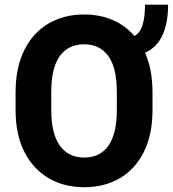

<svg xmlns="http://www.w3.org/2000/svg" viewBox="-20 -782 731 812"><path d="M690.9 -762.2Q690.9 -684.6 667 -632.8Q643.1 -581.1 593.3 -559.1Q625 -488.3 625 -390.6V-317.4Q625 -212.9 588.6 -139.9Q552.2 -66.9 487.3 -28.6Q422.4 9.8 335.9 9.8Q251 9.8 185.5 -28.6Q120.1 -66.9 83 -139.9Q45.9 -212.9 45.9 -317.4V-390.6Q45.9 -496.1 82.5 -569.8Q119.1 -643.6 184.6 -682.1Q250 -720.7 335.4 -720.7Q468.3 -720.7 548.8 -629.9Q573.2 -643.6 583.3 -677.5Q593.3 -711.4 593.3 -762.2ZM474.1 -317.4V-391.6Q474.1 -495.1 438.2 -544.9Q402.3 -594.7 335.4 -594.7Q269 -594.7 232.9 -544.9Q196.8 -495.1 196.8 -391.6V-317.4Q196.8 -215.8 233.2 -165.8Q269.5 -115.7 335.9 -115.7Q402.8 -115.7 438.5 -165.8Q474.1 -215.8 474.1 -317.4Z"/></svg>

Font: Robert Sans Black
Style: Regular
Weight: 900
Designer: Christian Robertson (extended by Adam Twardoch)
Foundry: Google
Version: Version 12.135;April 2, 2019;FontCreator 11.5.0.2425 64-bit;